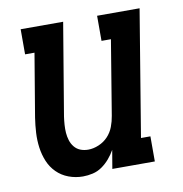

<svg xmlns="http://www.w3.org/2000/svg" viewBox="-66 -592 632 663"><g transform="rotate(-10 250.0 -261.0)"><path d="M173 8Q147 8 123 -1Q99 -10 81.5 -27.5Q64 -45 54.5 -68Q45 -91 41.5 -116.5Q38 -142 39.5 -168.5Q41 -195 45 -221L82 -442H49V-530H198L144 -207Q142 -193 141 -178.5Q140 -164 141 -150.5Q142 -137 146 -124Q150 -111 158.5 -100.5Q167 -90 179.5 -85Q192 -80 207 -80Q225 -80 244 -88Q263 -96 276.5 -110.5Q290 -125 297 -143.5Q304 -162 307 -181L350 -442H317V-530H466L393 -88H426V0H277L288 -65Q279 -49 267 -35Q255 -21 240 -10.5Q225 0 207.5 4Q190 8 173 8Z"/></g></svg>

Font: Iosevka Curly Slab SmBdObl
Style: Regular
Weight: 600
Italic angle: -9°
Monospace: yes
Designer: Belleve Invis
Foundry: Belleve Invis
Version: Version 11.0.0; ttfautohint (v1.8.3)